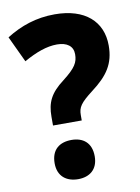

<svg xmlns="http://www.w3.org/2000/svg" viewBox="-84 -781 618 849"><g transform="rotate(-10 225.5 -356.0)"><path d="M129 -280V-241H258V-265C258 -300 270 -318 326 -361C399 -416 433 -465 433 -547C433 -655 357 -724 221 -724C139 -724 68 -700 3 -659L58 -542C113 -573 162 -591 208 -591C253 -591 280 -571 280 -535C280 -498 267 -475 209 -430C148 -384 129 -344 129 -280ZM107 -75C107 -16 146 12 198 12C249 12 287 -16 287 -75C287 -137 249 -164 198 -164C145 -164 107 -137 107 -75Z"/></g></svg>

Font: Noto Sans Georgian SemiCondensed ExtraBold
Style: Regular
Weight: 800
Width: 4
Designer: Monotype Design Team, Akaki Razmadze
Foundry: Google LLC
Version: Version 2.005